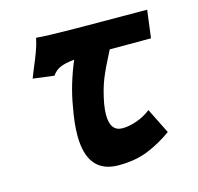

<svg xmlns="http://www.w3.org/2000/svg" viewBox="-88 -648 775 751"><g transform="rotate(-15 300.0 -273.0)"><path d="M81 -443Q95.5 -477 105.2 -503.5Q115 -530 120.5 -556.5Q149 -552.5 302.8 -551.2Q456.5 -550 568.5 -550L554 -438H387L381.5 -427.5Q352 -371 336.8 -333Q321.5 -295 310.5 -237.5Q306.5 -211 306.5 -194.5Q306.5 -127 356 -127Q382.5 -127 414.5 -138.2Q446.5 -149.5 471.5 -169.5L522.5 -67Q475.5 -33 424 -12Q372.5 9 304 9Q177.5 9 177.5 -145Q177.5 -194.5 190 -259.5Q203.5 -343 242 -435Q205 -431.5 184.5 -422.5Q164 -413.5 151.5 -394.5L66 -405.5Z"/></g></svg>

Font: JuliaMono Black
Style: Italic
Weight: 900
Italic angle: -9°
Monospace: yes
Designer: cormullion
Foundry: corm
Version: Version 0.057; ttfautohint (v1.8.4)